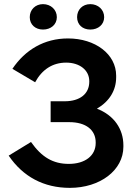

<svg xmlns="http://www.w3.org/2000/svg" viewBox="-20 -898 662 929"><path d="M188 -755C226 -755 255 -779 255 -815C255 -851 226 -878 188 -878C151 -878 124 -851 124 -815C124 -779 151 -755 188 -755ZM417 -755C455 -755 484 -779 484 -815C484 -851 455 -878 417 -878C379 -878 353 -851 353 -815C353 -779 379 -755 417 -755ZM318 11C464 11 577 -74 577 -188V-195C577 -274 531 -341 449 -372C510 -408 542 -461 542 -524V-532C542 -636 441 -712 309 -712C194 -712 102 -657 40 -565L150 -500C183 -561 234 -595 300 -595C365 -595 412 -559 412 -505V-503C412 -444 367 -408 293 -408H225V-307H315C396 -307 443 -269 443 -209V-206C443 -145 392 -105 313 -105C237 -105 182 -137 130 -211L22 -145C91 -43 192 11 318 11Z"/></svg>

Font: Fixel Display SemiBold
Style: Regular
Weight: 600
Designer: AlfaBravo + MacPaw
Foundry: Kyrylo Tkachov, Marchela Mozhyna, Serhii Makarenko, Maria Weinstein, Zakhar Kryvoshyya
Version: Version 1.211